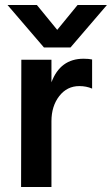

<svg xmlns="http://www.w3.org/2000/svg" viewBox="-20 -745 446 765"><path d="M261 -556H155L10 -725H127L208 -626L289 -725H406ZM185 0H64L65 -507H185V-417Q220 -511 313 -511Q334 -511 347 -508V-392Q324 -402 296 -402Q247 -402 216 -362Q185 -322 185 -262Z"/></svg>

Font: Hind Colombo SemiBold
Style: Regular
Weight: 600
Designer: Jyotish Sonowal, Aditi Pimprikar
Foundry: Indian Type Foundry
Version: Version 1.000;PS 1.0;hotconv 1.0.86;makeotf.lib2.5.63406; tt